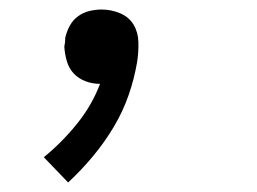

<svg xmlns="http://www.w3.org/2000/svg" viewBox="-20 -168 540 403"><path d="M123 215 72 162Q110 131 141.5 92Q173 53 190 8Q174 8 159.5 2.5Q145 -3 135 -13.5Q125 -24 120.5 -39Q116 -54 115 -70Q116 -75 116.5 -79.5Q117 -84 117 -89Q120 -102 126.5 -114Q133 -126 144 -134Q155 -142 168 -145Q181 -148 193 -148Q214 -148 232.5 -140Q251 -132 260.5 -116Q270 -100 270.5 -79.5Q271 -59 268 -39Q262 -3 250 31.5Q238 66 219 98Q200 130 175.5 159.5Q151 189 123 215Z"/></svg>

Font: Iosevka Curly Slab
Style: Italic
Weight: 400
Italic angle: -9°
Monospace: yes
Designer: Belleve Invis
Foundry: Belleve Invis
Version: Version 22.1.2; ttfautohint (v1.8.4)